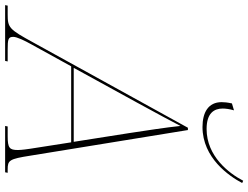

<svg xmlns="http://www.w3.org/2000/svg" viewBox="-192 -840 970 750"><g transform="rotate(90 293.0 -465.0)"><path d="M414 -771C535 -771 606 -875 633 -926L624 -930C595 -874 528 -787 422 -787C359 -787 342 -817 342 -850C342 -861 344 -877 349 -894L322 -886C318 -868 317 -855 317 -846C317 -793 358 -771 414 -771ZM-62 0H156L158 -10H113C71 -10 62 -12 62 -32C62 -46 77 -77 91 -102L177 -258H474L499 -98C500 -91 504 -65 504 -50C504 -17 496 -10 450 -10H412L410 0H591L593 -10H580C544 -10 539 -16 526 -99L426 -714H417L84 -110C32 -15 26 -10 -26 -10H-60ZM317 -512C372 -613 384 -635 410 -685C415 -634 429 -543 438 -484L472 -268H183Z"/></g></svg>

Font: Noto Serif Display Thin
Style: Italic
Weight: 100
Italic angle: -12°
Designer: Monotype Design Team
Foundry: Monotype Imaging Inc.
Version: Version 2.009